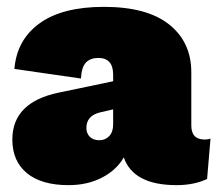

<svg xmlns="http://www.w3.org/2000/svg" viewBox="-20 -530 634 560"><path d="M577 -123Q588 -123 594 -126L584 -8Q546 10 495 10Q369 10 341 -71Q320 -34 277.5 -12Q235 10 180 10Q101 10 58.5 -25Q16 -60 16 -123Q16 -232 152 -260L310 -293V-312Q310 -361 267 -361Q244 -361 231 -348Q218 -335 216 -301L22 -329Q29 -414 95.5 -462Q162 -510 283 -510Q409 -510 473.5 -458.5Q538 -407 538 -319V-164Q538 -123 577 -123ZM270 -121Q287 -121 298.5 -133Q310 -145 310 -167V-211L271 -202Q232 -192 232 -157Q232 -141 242 -131Q252 -121 270 -121Z"/></svg>

Font: Elaine Sans Black
Style: Regular
Weight: 900
Designer: Wei Huang
Foundry: Wei Huang
Version: Version 2.001;December 24, 2019;FontCreator 12.0.0.2547 64-b